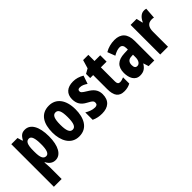

<svg xmlns="http://www.w3.org/2000/svg" viewBox="30 -1469 2516 2516"><g transform="rotate(-45 1287.5 -211.5)"><path d="M316 -559C268 -559 235 -544 200 -478H192L171 -549H56V240H200V22C200 5 198 -25 194 -72H200C230 -15 270 10 320 10C418 10 479 -97 479 -273C479 -454 417 -559 316 -559ZM271 -439C314 -439 333 -384 333 -272C333 -166 313 -114 270 -114C221 -114 200 -158 200 -258V-287C200 -395 221 -439 271 -439Z M975 -276C975 -458 890 -559 761 -559C607 -559 544 -439 544 -276C544 -125 610 10 759 10C919 10 975 -129 975 -276ZM690 -274C690 -386 711 -435 760 -435C810 -435 830 -385 830 -276C830 -166 810 -114 760 -114C711 -114 690 -167 690 -274Z M1367 -165C1367 -252 1317 -297 1253 -335C1184 -377 1177 -387 1177 -408C1177 -431 1190 -441 1216 -441C1258 -441 1288 -423 1322 -401L1361 -515C1309 -545 1262 -559 1208 -559C1098 -559 1035 -502 1035 -403C1035 -322 1069 -270 1141 -232C1219 -192 1221 -176 1221 -154C1221 -127 1205 -113 1173 -113C1123 -113 1074 -135 1036 -158V-21C1083 1 1129 10 1182 10C1296 10 1367 -47 1367 -165Z M1640 -115C1611 -115 1598 -133 1598 -170V-431H1704V-549H1598V-663H1501L1466 -545L1400 -508V-431H1455V-171C1455 -49 1496 10 1597 10C1638 10 1679 0 1711 -18V-133C1684 -122 1661 -115 1640 -115Z M1978 -560C1913 -560 1850 -543 1799 -512L1840 -405C1887 -432 1922 -444 1956 -444C1995 -444 2013 -417 2013 -368V-346L1942 -343C1823 -338 1759 -283 1759 -166C1759 -76 1795 10 1888 10C1954 10 1992 -17 2026 -73H2029L2052 0H2157V-363C2157 -496 2091 -560 1978 -560ZM1979 -249 2013 -251V-201C2013 -143 1986 -105 1949 -105C1919 -105 1904 -124 1904 -168C1904 -218 1929 -247 1979 -249Z M2522 -559C2466 -559 2425 -509 2405 -461H2398L2378 -549H2267V0H2411V-279C2411 -358 2442 -405 2513 -405C2525 -405 2541 -404 2551 -400L2562 -554C2544 -559 2533 -559 2522 -559Z"/></g></svg>

Font: Noto Sans Kannada ExtraCondensed ExtraBold
Style: Regular
Weight: 800
Width: 2
Designer: Jelle Bosma - Monotype Design Team
Foundry: Monotype Imaging Inc.
Version: Version 2.005